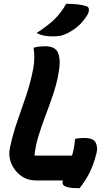

<svg xmlns="http://www.w3.org/2000/svg" viewBox="-20 -952 590 1013"><path d="M170 0Q124 0 89.5 -25.5Q55 -51 39 -91.5Q23 -132 33 -175Q49 -249 72.5 -315.5Q96 -382 118.5 -449Q141 -516 155 -588Q161 -618 161 -647Q161 -676 157 -700Q174 -705 189 -706.5Q204 -708 218 -708Q274 -708 287.5 -670Q301 -632 290 -573Q280 -512 260.5 -454.5Q241 -397 220.5 -343Q200 -289 183.5 -236Q167 -183 162 -131H360Q366 -150 370 -171.5Q374 -193 376 -219Q387 -222 399.5 -223Q412 -224 427 -224Q473 -224 485 -199.5Q497 -175 489 -143Q475 -87 454 -44Q433 -1 400 41Q358 41 338 36Q318 31 313 22.5Q308 14 311 2V0ZM329 -932Q395 -932 434 -920Q448 -916 449 -903Q450 -890 442 -875Q421 -841 397 -818.5Q373 -796 338 -778Q319 -768 302 -764Q285 -760 259 -760Q230 -760 210 -764.5Q190 -769 173 -778Q228 -813 265 -848Q302 -883 329 -932Z"/></svg>

Font: Recursive Sn Csl St
Style: Bold Italic
Weight: 700
Italic angle: -15°
Version: Version 1.079;hotconv 1.0.112;makeotfexe 2.5.65598; ttfautoh